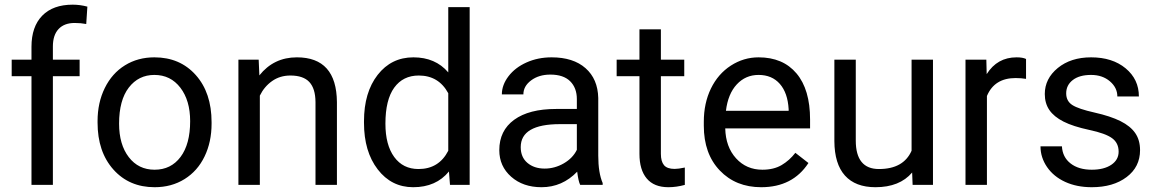

<svg xmlns="http://www.w3.org/2000/svg" viewBox="-20 -780 4879 810"><path d="M112.8 0V-458.5H29.3V-528.3H112.8V-582.5Q112.8 -667.5 158.2 -713.9Q203.6 -760.3 286.6 -760.3Q317.9 -760.3 348.6 -752L343.8 -678.7Q320.8 -683.1 294.9 -683.1Q251 -683.1 227.1 -657.5Q203.1 -631.8 203.1 -584V-528.3H315.9V-458.5H203.1V0Z M391.6 -269Q391.6 -346.7 422.1 -408.7Q452.6 -470.7 507.1 -504.4Q561.5 -538.1 631.3 -538.1Q739.3 -538.1 805.9 -463.4Q872.6 -388.7 872.6 -264.6V-258.3Q872.6 -181.2 843 -119.9Q813.5 -58.6 758.5 -24.4Q703.6 9.8 632.3 9.8Q524.9 9.8 458.3 -64.9Q391.6 -139.6 391.6 -262.7ZM482.4 -258.3Q482.4 -170.4 523.2 -117.2Q564 -64 632.3 -64Q701.2 -64 741.7 -117.9Q782.2 -171.9 782.2 -269Q782.2 -356 741 -409.9Q699.7 -463.9 631.3 -463.9Q564.5 -463.9 523.4 -410.6Q482.4 -357.4 482.4 -258.3Z M1071.3 -528.3 1074.2 -461.9Q1134.8 -538.1 1232.4 -538.1Q1399.9 -538.1 1401.4 -349.1V0H1311V-349.6Q1310.5 -406.7 1284.9 -434.1Q1259.3 -461.4 1205.1 -461.4Q1161.1 -461.4 1127.9 -438Q1094.7 -414.6 1076.2 -376.5V0H985.8V-528.3Z M1515.6 -268.6Q1515.6 -390.1 1573.2 -464.1Q1630.9 -538.1 1724.1 -538.1Q1816.9 -538.1 1871.1 -474.6V-750H1961.4V0H1878.4L1874 -56.6Q1819.8 9.8 1723.1 9.8Q1631.3 9.8 1573.5 -65.4Q1515.6 -140.6 1515.6 -261.7ZM1606 -258.3Q1606 -168.5 1643.1 -117.7Q1680.2 -66.9 1745.6 -66.9Q1831.5 -66.9 1871.1 -144V-386.7Q1830.6 -461.4 1746.6 -461.4Q1680.2 -461.4 1643.1 -410.2Q1606 -358.9 1606 -258.3Z M2427.7 0Q2419.9 -15.6 2415 -55.7Q2352.1 9.8 2264.6 9.8Q2186.5 9.8 2136.5 -34.4Q2086.4 -78.6 2086.4 -146.5Q2086.4 -229 2149.2 -274.7Q2211.9 -320.3 2325.7 -320.3H2413.6V-361.8Q2413.6 -409.2 2385.3 -437.3Q2356.9 -465.3 2301.8 -465.3Q2253.4 -465.3 2220.7 -440.9Q2188 -416.5 2188 -381.8H2097.2Q2097.2 -421.4 2125.2 -458.3Q2153.3 -495.1 2201.4 -516.6Q2249.5 -538.1 2307.1 -538.1Q2398.4 -538.1 2450.2 -492.4Q2502 -446.8 2503.9 -366.7V-123.5Q2503.9 -50.8 2522.5 -7.8V0ZM2277.8 -68.8Q2320.3 -68.8 2358.4 -90.8Q2396.5 -112.8 2413.6 -147.9V-256.3H2342.8Q2176.8 -256.3 2176.8 -159.2Q2176.8 -116.7 2205.1 -92.8Q2233.4 -68.8 2277.8 -68.8Z M2768.1 -656.2V-528.3H2866.7V-458.5H2768.1V-130.9Q2768.1 -99.1 2781.2 -83.3Q2794.4 -67.4 2826.2 -67.4Q2841.8 -67.4 2869.1 -73.2V0Q2833.5 9.8 2799.8 9.8Q2739.3 9.8 2708.5 -26.9Q2677.7 -63.5 2677.7 -130.9V-458.5H2581.5V-528.3H2677.7V-656.2Z M3191.4 9.8Q3084 9.8 3016.6 -60.8Q2949.2 -131.3 2949.2 -249.5V-266.1Q2949.2 -344.7 2979.2 -406.5Q3009.3 -468.3 3063.2 -503.2Q3117.2 -538.1 3180.2 -538.1Q3283.2 -538.1 3340.3 -470.2Q3397.5 -402.3 3397.5 -275.9V-238.3H3039.6Q3041.5 -160.2 3085.2 -112.1Q3128.9 -64 3196.3 -64Q3244.1 -64 3277.3 -83.5Q3310.5 -103 3335.4 -135.3L3390.6 -92.3Q3324.2 9.8 3191.4 9.8ZM3180.2 -463.9Q3125.5 -463.9 3088.4 -424.1Q3051.3 -384.3 3042.5 -312.5H3307.1V-319.3Q3303.2 -388.2 3270 -426Q3236.8 -463.9 3180.2 -463.9Z M3828.1 -52.2Q3775.4 9.8 3673.3 9.8Q3588.9 9.8 3544.7 -39.3Q3500.5 -88.4 3500 -184.6V-528.3H3590.3V-187Q3590.3 -66.9 3688 -66.9Q3791.5 -66.9 3825.7 -144V-528.3H3916V0H3830.1Z M4308.6 -447.3Q4288.1 -450.7 4264.2 -450.7Q4175.3 -450.7 4143.6 -375V0H4053.2V-528.3H4141.1L4142.6 -467.3Q4187 -538.1 4268.6 -538.1Q4294.9 -538.1 4308.6 -531.2Z M4699.2 -140.1Q4699.2 -176.8 4671.6 -197Q4644 -217.3 4575.4 -231.9Q4506.8 -246.6 4466.6 -267.1Q4426.3 -287.6 4407 -315.9Q4387.7 -344.2 4387.7 -383.3Q4387.7 -448.2 4442.6 -493.2Q4497.6 -538.1 4583 -538.1Q4672.9 -538.1 4728.8 -491.7Q4784.7 -445.3 4784.7 -373H4693.8Q4693.8 -410.2 4662.4 -437Q4630.9 -463.9 4583 -463.9Q4533.7 -463.9 4505.9 -442.4Q4478 -420.9 4478 -386.2Q4478 -353.5 4503.9 -336.9Q4529.8 -320.3 4597.4 -305.2Q4665 -290 4707 -269Q4749 -248 4769.3 -218.5Q4789.6 -189 4789.6 -146.5Q4789.6 -75.7 4732.9 -33Q4676.3 9.8 4585.9 9.8Q4522.5 9.8 4473.6 -12.7Q4424.8 -35.2 4397.2 -75.4Q4369.6 -115.7 4369.6 -162.6H4460Q4462.4 -117.2 4496.3 -90.6Q4530.3 -64 4585.9 -64Q4637.2 -64 4668.2 -84.7Q4699.2 -105.5 4699.2 -140.1Z"/></svg>

Font: RobotoInd
Style: Regular
Weight: 400
Designer: Google
Version: Version 2.001101; 2014